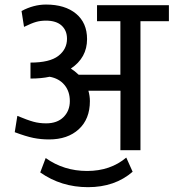

<svg xmlns="http://www.w3.org/2000/svg" viewBox="-20 -647 748 827"><path d="M551.3 92.8Q474.6 159.2 359.1 159.2Q243.7 159.2 153.3 95.7L176.8 33.7Q254.9 89.4 355.2 89.4Q455.6 89.4 523.9 31.7ZM367.2 -211.4Q367.2 -134.3 319.3 -90.3Q271.5 -46.4 191.4 -46.4Q155.8 -46.4 123.5 -53Q91.3 -59.6 43.5 -77.6L54.7 -147.9Q99.1 -129.4 124.3 -122.6Q149.4 -115.7 178.7 -115.7Q226.6 -115.7 253.7 -142.8Q280.8 -169.9 280.8 -211.7Q280.8 -253.4 257.6 -281.2Q234.4 -309.1 193.8 -316.4Q157.7 -308.6 111.3 -308.6V-377.4Q193.8 -377.4 231.2 -406.2Q268.6 -435.1 268.6 -480Q268.6 -515.6 245.4 -536.9Q222.2 -558.1 178.2 -558.1Q154.8 -558.1 135.7 -552.7Q116.7 -547.4 83.5 -531.2L72.8 -599.6Q125 -627.4 178.2 -627.4Q259.8 -627.4 307.4 -588.1Q355 -548.8 355 -478.5Q355 -398.4 285.2 -351.6Q301.3 -341.8 318.8 -325.2H498.5V-555.7H397.9V-624.5H707.5V-555.7H585V0H498.5L499 -256.3H360.8Q367.2 -233.4 367.2 -211.4Z"/></svg>

Font: Yantramanav
Style: Regular
Weight: 400
Version: Version 1.001;PS 1.0;hotconv 1.0.72;makeotf.lib2.5.5900; ttf